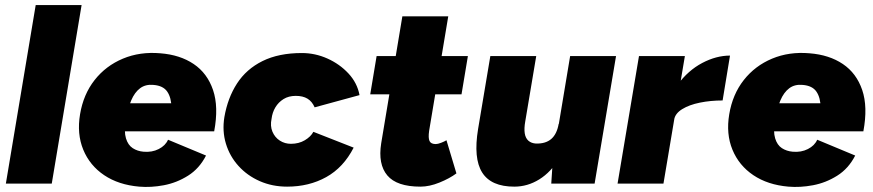

<svg xmlns="http://www.w3.org/2000/svg" viewBox="-20 -720 3424 753"><path d="M3 0 120 -700H300L183 0Z M526 12Q445 5 388.5 -33Q332 -71 306.5 -133Q281 -195 294 -272Q307 -350 351 -406Q395 -462 462 -490Q529 -518 609 -511Q686 -505 739.5 -469Q793 -433 815.5 -367Q838 -301 820 -205H644Q653 -258 652.5 -297.5Q652 -337 636 -360.5Q620 -384 582 -387Q551 -390 529.5 -374Q508 -358 494.5 -326Q481 -294 473 -248Q466 -204 474 -177.5Q482 -151 500.5 -139Q519 -127 543 -125Q576 -122 602.5 -135.5Q629 -149 639 -172L788 -110Q762 -59 717.5 -31Q673 -3 622.5 6.5Q572 16 526 12ZM405 -205 406 -315H744V-205Z M1106 12Q1048 12 999 -9.5Q950 -31 915.5 -69Q881 -107 866 -156.5Q851 -206 860 -261Q873 -336 909.5 -392.5Q946 -449 1009.5 -480.5Q1073 -512 1164 -512Q1216 -512 1264 -490.5Q1312 -469 1346.5 -432Q1381 -395 1390 -347L1214 -299Q1204 -322 1186 -333Q1168 -344 1140 -344Q1112 -344 1092 -331.5Q1072 -319 1060 -299Q1048 -279 1045 -254Q1039 -226 1048.5 -203.5Q1058 -181 1077.5 -168.5Q1097 -156 1121 -156Q1152 -156 1175.5 -170Q1199 -184 1209 -203L1367 -141Q1327 -63 1259.5 -25.5Q1192 12 1106 12Z M1629 12Q1536 12 1499 -32Q1462 -76 1475 -158L1558 -656H1738L1663 -207Q1659 -179 1664.5 -167Q1670 -155 1689 -155Q1697 -155 1710 -160Q1723 -165 1731 -170L1770 -40Q1743 -20 1703.5 -4Q1664 12 1629 12ZM1432 -350 1457 -500H1815L1790 -350Z M2142 0 2148 -92 2216 -500H2396L2312 0ZM1855 -214 1903 -500H2083L2040 -244ZM2040 -244Q2035 -216 2038 -197Q2041 -178 2052.5 -168Q2064 -158 2082 -157Q2120 -156 2142 -175Q2164 -194 2171 -234H2220Q2207 -155 2174 -100Q2141 -45 2095 -16.5Q2049 12 1997 12Q1906 12 1871 -43.5Q1836 -99 1855 -214Z M2402 0 2486 -500H2666L2582 0ZM2582 -251Q2596 -332 2637.5 -388Q2679 -444 2734 -473Q2789 -502 2843 -502L2814 -326Q2767 -326 2725 -317.5Q2683 -309 2655.5 -292Q2628 -275 2624 -251Z M3072 12Q2991 5 2934.5 -33Q2878 -71 2852.5 -133Q2827 -195 2840 -272Q2853 -350 2897 -406Q2941 -462 3008 -490Q3075 -518 3155 -511Q3232 -505 3285.5 -469Q3339 -433 3361.5 -367Q3384 -301 3366 -205H3190Q3199 -258 3198.5 -297.5Q3198 -337 3182 -360.5Q3166 -384 3128 -387Q3097 -390 3075.5 -374Q3054 -358 3040.5 -326Q3027 -294 3019 -248Q3012 -204 3020 -177.5Q3028 -151 3046.5 -139Q3065 -127 3089 -125Q3122 -122 3148.5 -135.5Q3175 -149 3185 -172L3334 -110Q3308 -59 3263.5 -31Q3219 -3 3168.5 6.5Q3118 16 3072 12ZM2951 -205 2952 -315H3290V-205Z"/></svg>

Font: Figtree Light Black
Style: Italic
Weight: 900
Italic angle: -9.5°
Version: Version 2.000